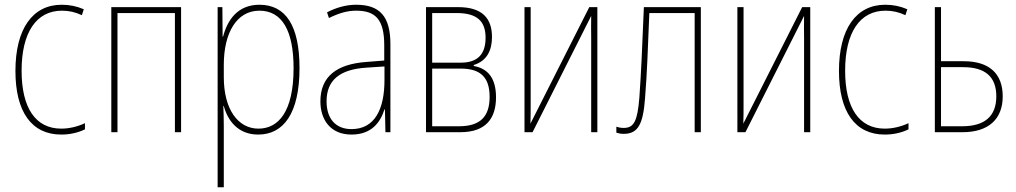

<svg xmlns="http://www.w3.org/2000/svg" viewBox="-20 -557 4281 809"><path d="M238 10C273 10 307 3 338 -12V-38C306 -23 271 -15 238 -15C130 -15 71 -102 71 -259C71 -420 133 -512 241 -512C271 -512 297 -506 325 -493L333 -518C303 -531 273 -537 240 -537C117 -537 45 -435 45 -258C45 -86 113 10 238 10Z M449 0H475V-502H717V0H743V-527H449Z M897 232H923V-21C923 -56 922 -88 921 -110H923C939 -51 981 10 1068 10C1175 10 1242 -80 1242 -270C1242 -449 1184 -537 1073 -537C981 -537 938 -472 920 -403H918L917 -527H897ZM1069 -15C983 -15 923 -96 923 -232V-284C923 -418 977 -512 1073 -512C1169 -512 1217 -427 1217 -270C1217 -86 1153 -15 1069 -15Z M1461 10C1547 10 1583 -43 1600 -96H1602L1604 0H1625V-371C1625 -487 1581 -537 1481 -537C1440 -537 1398 -526 1358 -505L1366 -481C1411 -503 1445 -512 1481 -512C1563 -512 1599 -474 1599 -366V-302L1524 -296C1398 -287 1330 -234 1330 -130C1330 -53 1372 10 1461 10ZM1461 -13C1396 -13 1356 -55 1356 -130C1356 -218 1410 -265 1525 -272L1600 -277V-220C1600 -98 1560 -13 1461 -13Z M1775 0H1920C2027 0 2070 -58 2070 -147C2070 -225 2038 -268 1976 -279V-283C2031 -300 2053 -344 2053 -401C2053 -478 2014 -527 1910 -527H1775ZM1801 -293V-502H1905C1993 -502 2026 -465 2026 -398C2026 -329 1993 -293 1922 -293ZM1801 -25V-268H1921C2002 -268 2043 -234 2043 -149C2043 -66 2004 -25 1914 -25Z M2190 0H2224L2471 -490C2470 -457 2471 -428 2471 -395V0H2497V-527H2463L2215 -36C2216 -63 2216 -90 2216 -120V-527H2190Z M2608 7C2668 7 2690 -33 2698 -144C2707 -259 2709 -335 2716 -502H2907V0H2933V-527H2693C2685 -337 2682 -260 2674 -146C2666 -46 2651 -18 2608 -18C2596 -18 2586 -20 2577 -23V2C2586 5 2596 7 2608 7Z M3087 0H3121L3368 -490C3367 -457 3368 -428 3368 -395V0H3394V-527H3360L3112 -36C3113 -63 3113 -90 3113 -120V-527H3087Z M3708 10C3743 10 3777 3 3808 -12V-38C3776 -23 3741 -15 3708 -15C3600 -15 3541 -102 3541 -259C3541 -420 3603 -512 3711 -512C3741 -512 3767 -506 3795 -493L3803 -518C3773 -531 3743 -537 3710 -537C3587 -537 3515 -435 3515 -258C3515 -86 3583 10 3708 10Z M3919 0H4036C4145 0 4205 -55 4205 -151C4205 -247 4148 -299 4041 -299H3945V-527H3919ZM3945 -25V-274H4038C4132 -274 4178 -233 4178 -151C4178 -68 4130 -25 4034 -25Z"/></svg>

Font: Noto Sans Condensed Thin
Style: Regular
Weight: 100
Width: 3
Designer: Monotype Design Team
Foundry: Monotype Imaging Inc.
Version: Version 2.013